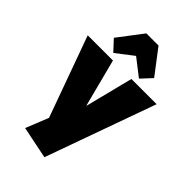

<svg xmlns="http://www.w3.org/2000/svg" viewBox="-292 -910 1206 1206"><g transform="rotate(45 311.0 -307.5)"><path d="M139 150 229 -74 213 35 5 -540H229L311 -223H313L393 -540H617L354 194ZM132 -645 257 -809H365L490 -645L425 -575L237 -721H386L197 -575Z"/></g></svg>

Font: Pathway Extreme Condensed Black
Style: Regular
Weight: 900
Width: 3
Version: Version 1.001;gftools[0.9.26]